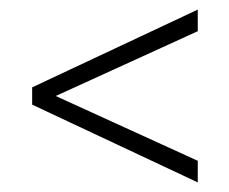

<svg xmlns="http://www.w3.org/2000/svg" viewBox="-20 -497 478 400"><path d="M392 -117 47 -279V-315L392 -477V-432L72 -286V-308L392 -162Z"/></svg>

Font: Rokkitt SemiBold Light
Style: Regular
Weight: 300
Version: Version 3.103